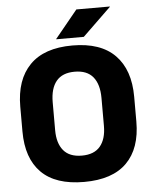

<svg xmlns="http://www.w3.org/2000/svg" viewBox="-57 -874 749 937"><g transform="rotate(-5 317.5 -405.0)"><path d="M317.5 15.5Q178 15.5 108.2 -54.5Q38.5 -124.5 38.5 -256V-377.5Q38.5 -509.5 108.8 -581.2Q179 -653 317.5 -653Q456 -653 526.2 -581.2Q596.5 -509.5 596.5 -377.5V-256Q596.5 -124.5 526.5 -54.5Q456.5 15.5 317.5 15.5ZM317.5 -113.5Q378 -113.5 407.5 -149Q437 -184.5 437 -248.5V-385.5Q437 -452.5 407.5 -488.5Q378 -524.5 317.5 -524.5Q257 -524.5 227.5 -488.5Q198 -452.5 198 -385.5V-248.5Q198 -184.5 227.5 -149Q257 -113.5 317.5 -113.5ZM242 -691.5 352.5 -826.5H516.5V-825L377 -690H242Z"/></g></svg>

Font: Anek Malayalam Medium
Style: Bold
Weight: 700
Version: Version 1.003